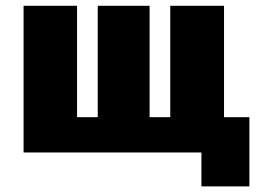

<svg xmlns="http://www.w3.org/2000/svg" viewBox="-20 -540 926 680"><path d="M63.5 0V-519.5H252.9V-125H326.2V-519.5H509.8V-125H583V-519.5H773.4V-125H863.3V120.1H693.4V0Z"/></svg>

Font: GenEi M Gothic v2 Black
Style: Regular
Weight: 900
Version: Version 2.0